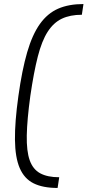

<svg xmlns="http://www.w3.org/2000/svg" viewBox="-20 -825 433 950"><path d="M265 105Q192 105 146 82Q100 59 77.5 6.5Q55 -46 54 -133.5Q53 -221 71 -350Q89 -479 114.5 -566.5Q140 -654 177.5 -706.5Q215 -759 267.5 -782Q320 -805 393 -805L385 -752Q327 -752 286 -732.5Q245 -713 216 -668Q187 -623 167 -545Q147 -467 130 -350Q114 -233 112.5 -155Q111 -77 127 -32Q143 13 179 32.5Q215 52 273 52Z"/></svg>

Font: Pathway Extreme 8pt Thin 12pt
Style: Italic
Weight: 100
Italic angle: -8°
Version: Version 1.001;gftools[0.9.26]